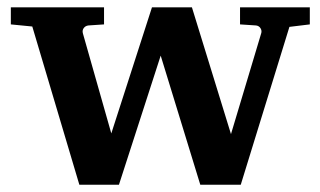

<svg xmlns="http://www.w3.org/2000/svg" viewBox="-20 -508 881 528"><path d="M775.9 -434.1 642.1 0H530.8L421.9 -355L307.1 0H198.2L68.8 -435.1L9.8 -440.9V-487.8H266.1V-440.9L223.1 -438Q214.8 -437 210.2 -430.7Q205.6 -424.3 208 -416L286.1 -141.1L397.9 -487.8H507.8L615.2 -139.2L698.2 -416Q700.7 -423.3 696.5 -430.2Q692.4 -437 684.1 -438L640.1 -440.9V-487.8H832V-440.9Z"/></svg>

Font: Charis SIL
Style: Bold
Weight: 700
Foundry: SIL International
Version: Version 4.112